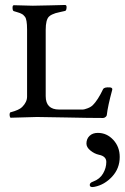

<svg xmlns="http://www.w3.org/2000/svg" viewBox="-20 -473 502 773"><path d="M378 150Q360 146 344 133Q328 120 328 105Q328 86 340.5 74Q353 62 374 62Q410 62 436 90Q462 118 462 159Q462 205 431.5 238Q401 271 361 279Q343 283 341.5 273Q340 263 355 258Q382 248 395 225.5Q408 203 408 179Q408 156 378 150ZM242 -429Q234 -427 222 -424.5Q210 -422 203.5 -420Q197 -418 189.5 -414.5Q182 -411 177 -406Q164 -393 164 -353V-86Q164 -32 218 -32H314Q319 -32 332.5 -37Q346 -42 354 -50Q374 -70 395 -114Q400 -123 423 -121Q427 -121 430 -118.5Q433 -116 432 -112Q414 -46 410 -10Q410 -6 405 -2Q400 2 395 2Q339 2 249.5 0Q160 -2 129 -2L23 1Q21 1 19.5 -4.5Q18 -10 19 -15.5Q20 -21 23 -21Q57 -30 69 -42Q89 -62 89 -84V-354Q89 -396 80 -406Q77 -409 75 -411.5Q73 -414 70 -415.5Q67 -417 65.5 -418Q64 -419 60 -420.5Q56 -422 54 -422.5Q52 -423 46 -425Q40 -427 36 -428Q31 -429 30.5 -440.5Q30 -452 36 -452Q50 -452 73.5 -451Q97 -450 112 -450Q138 -450 185.5 -451.5Q233 -453 242 -453Q249 -453 248 -441.5Q247 -430 242 -429Z"/></svg>

Font: EB Garamond 12 All SC
Style: AllSC
Weight: 400
Version: Version 0.016 ; ttfautohint (v0.97) -l 8 -r 50 -G 200 -x 0 -